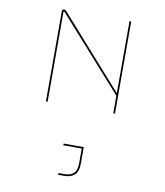

<svg xmlns="http://www.w3.org/2000/svg" viewBox="-100 -712 952 1109"><g transform="rotate(10 376.5 -158.0)"><path d="M201 -622 569 -208V-630H579V-90H569V-193L191 -617Q190 -618 188.5 -619Q187 -620 186 -620Q185 -620 184.5 -619Q184 -618 184 -617V-90H174V-619Q174 -625 178 -628Q182 -631 186 -631Q190 -631 193 -629Q196 -627 201 -622ZM435 132V229Q435 275 413.5 295Q392 315 352 315H317V305H352Q388 305 406.5 287Q425 269 425 229V142H317V132Z"/></g></svg>

Font: Bungee Hairline
Style: Regular
Weight: 400
Designer: David Jonathan Ross
Foundry: David Jonathan Ross
Version: Version 1.001;PS 1.0;hotconv 1.0.72;makeotf.lib2.5.5900